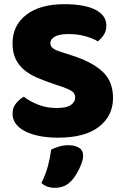

<svg xmlns="http://www.w3.org/2000/svg" viewBox="-20 -643 591 919"><path d="M237 -241Q193 -256 157 -271.5Q121 -287 95 -309Q69 -331 54.5 -361.5Q40 -392 40 -436Q40 -521 105.5 -572Q171 -623 289 -623Q332 -623 369 -617Q406 -611 432.5 -598.5Q459 -586 474 -566.5Q489 -547 489 -521Q489 -495 477 -476.5Q465 -458 448 -445Q426 -459 389 -469.5Q352 -480 308 -480Q263 -480 242 -467.5Q221 -455 221 -436Q221 -421 234 -411.5Q247 -402 273 -394L326 -377Q420 -347 470.5 -300.5Q521 -254 521 -174Q521 -89 454 -36.5Q387 16 257 16Q211 16 171.5 8.5Q132 1 102.5 -13.5Q73 -28 56.5 -49.5Q40 -71 40 -99Q40 -128 57 -148.5Q74 -169 94 -180Q122 -158 162.5 -142Q203 -126 251 -126Q300 -126 320 -141Q340 -156 340 -176Q340 -196 324 -206.5Q308 -217 279 -227ZM321 223Q304 241 284.5 248.5Q265 256 242 256Q204 256 178 233Q199 191 209.5 151.5Q220 112 225 73Q241 65 262.5 58.5Q284 52 306 52Q338 52 358 64Q378 76 378 104Q378 116 372.5 132.5Q367 149 359 165.5Q351 182 341 197.5Q331 213 321 223Z"/></svg>

Font: Baloo Tammudu
Style: Regular
Weight: 400
Designer: Omkar Shende and Ek Type
Foundry: Ek Type
Version: Version 1.007;PS 1.000;hotconv 1.0.88;makeotf.lib2.5.647800